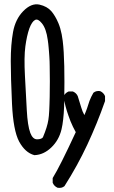

<svg xmlns="http://www.w3.org/2000/svg" viewBox="-20 -768 540 913"><path d="M253.4 124.5Q237.8 117.7 231 102.1L230.5 100.6V99.6V80.1V78.6L231.4 77.1Q265.1 22.9 340.3 -139.6Q333 -152.3 326.9 -165.3Q320.8 -178.2 315.2 -191.7Q309.6 -205.1 305.2 -218.8Q290 -261.2 282.2 -306.6V-308.1L282.7 -310.1Q286.1 -317.9 291.7 -323.5Q297.4 -329.1 305.2 -332.5L306.6 -333H307.6H325.2H326.2L327.6 -332.5Q335.4 -329.1 341.1 -323.5Q346.7 -317.9 350.1 -310.1V-309.6Q357.9 -283.7 366.2 -257.3Q371.6 -237.8 381.3 -220.7Q384.8 -229 387.9 -236.8Q391.1 -244.6 393.8 -252.4Q396.5 -260.3 398.9 -268.1Q401.9 -278.3 405.5 -288.1Q409.2 -297.9 413.8 -307.4Q418.5 -316.9 423.8 -326.2L424.3 -327.1L425.3 -327.6Q431.2 -332.5 438.5 -334.2Q445.8 -335.9 454.6 -335H455.6L456.5 -334.5Q464.4 -331.1 470 -325.4Q475.6 -319.8 479 -312L479.5 -310.5V-309.6V-288.1V-287.1L479 -286.1Q441.9 -180.2 395 -79.8Q348.1 20.5 287.1 116.2L286.6 117.2L285.6 117.7Q274.4 127.4 255.4 125H254.4ZM143.1 -30.3Q99.6 -42 70.8 -95.2Q43 -147.9 37.1 -273.9Q34.2 -336.9 32.7 -387.7Q31.2 -438.5 31.2 -477.5Q31.2 -556.2 42 -615.7Q53.2 -676.8 90.3 -714.8Q128.9 -754.4 167.5 -746.1Q204.1 -737.8 224.1 -714.8Q243.2 -692.4 257.8 -657.7Q262.7 -646 266.6 -632.6Q270.5 -619.1 273.4 -604.5Q276.4 -589.8 278.3 -573.2Q281.2 -549.3 283 -519.3Q284.7 -489.3 285.6 -453.6Q287.1 -382.8 285.6 -293.5Q285.2 -275.4 284.7 -259Q284.2 -242.7 283 -227.8Q281.7 -212.9 280.3 -199.7Q278.8 -186.5 276.9 -174.8Q274.9 -163.1 272.5 -152.8Q260.3 -101.6 224.1 -66.9Q188 -32.2 145 -30.3H144ZM184.1 -115.2Q205.1 -165 210 -198.2Q211.4 -206.5 212.4 -217.5Q213.4 -228.5 214.1 -242.2Q214.8 -255.9 215.3 -272.2Q215.8 -288.6 216.3 -307.1Q217.8 -382.8 216.3 -453.6Q216.3 -465.3 215.8 -476.6Q215.3 -487.8 214.6 -498.8Q213.9 -509.8 213.1 -520.3Q212.4 -530.8 211.4 -540.5Q210.4 -550.3 209.5 -560.1Q208.5 -569.8 207 -578.6Q199.7 -632.3 179.2 -657.2Q160.6 -680.2 147 -673.3Q131.8 -665.5 119.6 -632.8Q107.4 -598.1 100.6 -547.6Q93.8 -497.1 98.6 -407.7Q103.5 -317.9 107.4 -243.7Q111.3 -170.4 124 -136.2Q135.7 -105.5 156.2 -105.5Q167 -105.5 174.1 -108.2Q181.2 -110.8 184.1 -115.2Z"/></svg>

Font: NaikaiFont
Style: SemiBold
Weight: 600
Version: Version 1.89